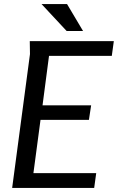

<svg xmlns="http://www.w3.org/2000/svg" viewBox="-20 -928 582 948"><path d="M127 -725H542L532 -652H222L190 -408H430L419 -336H180L145 -73H455L445 0H40L128 -661ZM311 -908 390 -775H309L185 -908Z"/></svg>

Font: Rosario Medium
Style: Italic
Weight: 500
Italic angle: -8.05°
Version: Version 1.201